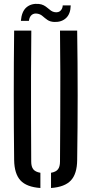

<svg xmlns="http://www.w3.org/2000/svg" viewBox="-20 -957 468 984"><path d="M52.5 -137Q50.5 -304 50.5 -468.8Q50.5 -633.5 52.5 -800H140.5Q139.5 -689 139 -577Q138.5 -465 139 -352.8Q139.5 -240.5 140 -129Q140 -103 150.5 -89.5Q161 -76 187 -71.5V6.5Q116 1.5 84.8 -32.5Q53.5 -66.5 52.5 -137ZM241.5 6.5V-71.5Q267 -76 277.2 -89.5Q287.5 -103 287.5 -129Q288 -240.5 288.8 -352.8Q289.5 -465 289.2 -577Q289 -689 287.5 -800H375.5Q378 -633.5 378 -468.8Q378 -304 375.5 -137Q375 -66.5 343.5 -32.5Q312 1.5 241.5 6.5ZM301.5 -929.5H342.5Q341.5 -885.5 318.2 -864.2Q295 -843 258 -844.5Q236.5 -845.5 223 -855Q209.5 -864.5 198.2 -874.5Q187 -884.5 171.5 -887Q154.5 -890 142.8 -880.8Q131 -871.5 128 -850H87Q91 -898 115.2 -919Q139.5 -940 177.5 -937Q193 -935.5 204 -929.8Q215 -924 223.8 -916.2Q232.5 -908.5 241.5 -902.2Q250.5 -896 261.5 -894.5Q280.5 -892 290.8 -902.8Q301 -913.5 301.5 -929.5Z"/></svg>

Font: Big Shoulders Stencil Text Thin Medium
Style: Regular
Weight: 500
Version: Version 2.001